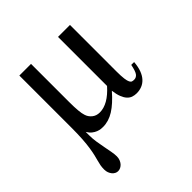

<svg xmlns="http://www.w3.org/2000/svg" viewBox="-180 -578 926 926"><g transform="rotate(-45 283.5 -114.5)"><path d="M529.3 -101.1Q526.9 -70.3 518.6 -48.3Q510.3 -26.4 497.3 -12.5Q484.4 1.5 467.5 8.1Q450.7 14.6 432.1 14.6Q417.5 14.6 405 10.3Q392.6 5.9 382.8 -4.9Q373 -15.6 366 -33.7Q358.9 -51.8 355.5 -79.1Q314 -31.2 277.3 -8.3Q240.7 14.6 202.1 14.6Q196.8 14.6 187.5 13.7Q178.2 12.7 167.5 8.5Q156.7 4.4 145.8 -4.2Q134.8 -12.7 126 -27.8V-4.9Q126 18.1 129.6 41.5Q133.3 64.9 137.5 86.7Q141.6 108.4 145.3 127.7Q148.9 147 148.9 161.6Q148.9 173.8 145 183.8Q141.1 193.8 134.8 201.2Q128.4 208.5 120.1 212.6Q111.8 216.8 103 216.8Q94.7 216.8 87.2 212.9Q79.6 209 73.7 201.9Q67.9 194.8 64.2 185.1Q60.5 175.3 60.5 163.6Q60.5 148.4 62.7 136.5Q64.9 124.5 68.6 111.3Q72.3 98.1 76.2 81.8Q80.1 65.4 83.7 42Q87.4 18.6 89.6 -14.4Q91.8 -47.4 91.8 -93.8V-446.3H171.4V-186.5Q171.4 -115.7 180.2 -90.8Q185.5 -72.3 201.4 -59.1Q217.3 -45.9 240.7 -45.9Q296.9 -45.9 355.5 -111.8V-446.3H437V-128.9Q437 -96.7 439.5 -78.6Q441.9 -60.5 446.3 -52.2Q450.7 -43.9 456.5 -42.2Q462.4 -40.5 469.2 -40.5Q484.4 -40.5 493.7 -53.2Q502.9 -65.9 509.8 -101.1Z"/></g></svg>

Font: Doulos SIL Eur
Style: Regular
Weight: 400
Designer: Walt Agee, Victor Gaultney, Peter Martin, Debbi Hosken, Becca Hirsbrunner
Foundry: SIL International
Version: Version 5.000